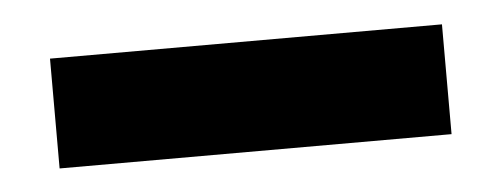

<svg xmlns="http://www.w3.org/2000/svg" viewBox="-26 -707 503 193"><g transform="rotate(-5 226.0 -610.5)"><path d="M28.3 -665.5V-554.7H423.8V-665.5Z"/></g></svg>

Font: Estedad Black
Style: Regular
Weight: 900
Designer: Amin Abedi
Version: Version 7.3